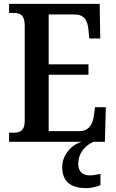

<svg xmlns="http://www.w3.org/2000/svg" viewBox="-20 -734 598 994"><path d="M27 0H404C351 14 302 68 302 130C302 206 346 240 428 240C446 240 482 234 500 224V166C479 171 461 174 445 174C411 174 385 156 385 115C385 52 430 13 466 0H523L528 -179H472L466 -135C460 -91 440 -55 391 -55H232V-347H438V-401H232V-659H368C417 -659 434 -626 438 -579L442 -535H499L496 -714H27V-667H52C82 -667 108 -659 108 -601V-108C108 -60 86 -47 53 -47H27Z"/></svg>

Font: Noto Serif Ethiopic Condensed SemiBold
Style: Regular
Weight: 600
Width: 3
Designer: Monotype Design Team
Foundry: Monotype Imaging Inc.
Version: Version 2.102